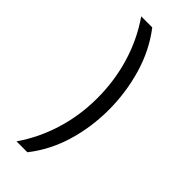

<svg xmlns="http://www.w3.org/2000/svg" viewBox="-295 -833 1008 1008"><g transform="rotate(45 209.5 -328.5)"><path d="M82 135Q150 37 186 -80.5Q222 -198 222 -325Q222 -453 186.5 -572Q151 -691 81 -792H163Q237 -696 272.5 -574Q308 -452 308 -324Q308 -196 272.5 -77.5Q237 41 163 135Z"/></g></svg>

Font: usinhala85
Style: Book
Weight: 400
Designer: Jelle Bosma - Monotype Design Team
Foundry: Monotype Imaging Inc.
Version: Version 2.003